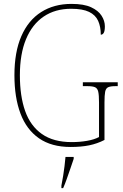

<svg xmlns="http://www.w3.org/2000/svg" viewBox="-20 -744 631 985"><path d="M342 10Q244 10 180 -34.5Q116 -79 85 -161.5Q54 -244 54 -358Q54 -477 89.5 -558.5Q125 -640 191 -682Q257 -724 347 -724Q410 -724 447 -707Q484 -690 501 -663.5Q518 -637 518 -609Q518 -586 512.5 -576Q507 -566 497 -566Q497 -607 483.5 -637Q470 -667 437 -683Q404 -699 345 -699Q263 -699 204 -659Q145 -619 113.5 -543Q82 -467 82 -358Q82 -251 109 -174.5Q136 -98 195 -56.5Q254 -15 348 -15Q389 -15 426.5 -21.5Q464 -28 488 -41V-218Q488 -256 484 -273.5Q480 -291 467.5 -296.5Q455 -302 430 -302H405V-322H584V-302H571Q547 -302 535 -296.5Q523 -291 519.5 -273.5Q516 -256 516 -218V-26Q479 -7 438 1.5Q397 10 342 10ZM295 208Q300 183 304 158Q308 133 311 108.5Q314 84 316 61H358V71Q351 92 341.5 119.5Q332 147 322.5 174Q313 201 304 221H295Z"/></svg>

Font: Noto Serif Khmer SemiCondensed Thin
Style: Regular
Weight: 250
Width: 4
Designer: Danh Hong and the Monotype Design Team
Foundry: Monotype Imaging Inc.
Version: Version 2.004